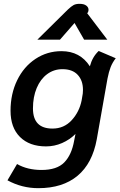

<svg xmlns="http://www.w3.org/2000/svg" viewBox="-20 -764 624 1002"><path d="M19 177 69 92Q123 123 197 123Q277 123 315.5 83.5Q354 44 367 -30L374 -65Q344 -35 304 -17.5Q264 0 220 0Q134 0 84.5 -49Q35 -98 35 -186Q35 -274 69.5 -345Q104 -416 165 -456.5Q226 -497 301 -497Q398 -497 449 -418Q462 -467 495 -498L584 -460Q567 -438 557.5 -414Q548 -390 541 -354L485 -37Q462 89 384.5 153.5Q307 218 180 218Q94 218 19 177ZM406 -240 409 -258Q413 -275 413 -295Q413 -344 385.5 -373.5Q358 -403 306 -403Q261 -403 226 -377Q191 -351 171.5 -304.5Q152 -258 152 -198Q152 -93 254 -93Q314 -93 354 -136.5Q394 -180 406 -240ZM334 -714Q352 -731 364 -737.5Q376 -744 395 -744Q418 -744 430 -735Q442 -726 442 -713Q442 -706 439 -700L435 -695L540 -557H419L369 -644L293 -557H175Z"/></svg>

Font: Niramit SemiBold
Style: Italic
Weight: 600
Italic angle: -10°
Designer: Katatrad Aksorn Co.,Ltd.
Foundry: Cadson Demak Co.,Ltd.
Version: Version 1.001; ttfautohint (v1.6)